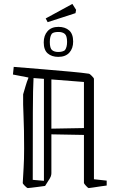

<svg xmlns="http://www.w3.org/2000/svg" viewBox="-20 -949 599 979"><path d="M98 -468Q104 -488 110.5 -510.5Q117 -533 125 -552L124 -554L46 -569L50 -608Q127 -602 203 -595.5Q279 -589 340.5 -583.5Q402 -578 434 -573Q437 -573 448 -562Q459 -551 459 -547V-35L524 -28V-3Q515 -2 494.5 1Q474 4 455 7Q436 10 432 10Q429 10 418.5 -1.5Q408 -13 408 -16V-261L242 -264V-66Q242 -58 239 -49.5Q236 -41 225 -25L210 -1Q197 1 177 3.5Q157 6 141 8Q125 10 122 10Q118 10 107 -1Q96 -12 96 -16Q98 -55 100.5 -95.5Q103 -136 103 -191Q103 -293 100 -356.5Q97 -420 98 -468ZM147 -32 204 -27V-547L151 -551Q148 -501 147.5 -377Q147 -253 147 -32ZM408 -531 242 -544V-293L408 -296ZM223 -836 213 -855 349 -929 368 -899 365 -882Q334 -872 297.5 -860Q261 -848 223 -836ZM277 -659Q244 -659 223.5 -676.5Q203 -694 203 -733Q203 -768 222.5 -790Q242 -812 278 -812Q312 -812 332.5 -794Q353 -776 353 -737Q353 -702 333.5 -680.5Q314 -659 277 -659ZM277 -684Q299 -684 311 -693Q322 -708 322 -735Q322 -767 310 -776.5Q298 -786 279 -786Q268 -786 260 -784.5Q252 -783 245 -778Q234 -764 234 -735Q234 -703 245.5 -693.5Q257 -684 277 -684Z"/></svg>

Font: Grenze Gotisch ExtraLight
Style: Regular
Weight: 200
Designer: Renata Polastri
Foundry: Omnibus-Type
Version: Version 1.001